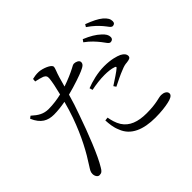

<svg xmlns="http://www.w3.org/2000/svg" viewBox="-171 -1038 1341 1341"><g transform="rotate(-45 500.0 -367.5)"><path d="M792 -608C812 -583 822 -561 838 -561C853 -561 864 -570 864 -587C864 -606 854 -624 829 -646C804 -670 766 -693 715 -714L702 -696C744 -666 771 -634 792 -608ZM880 -678C902 -653 912 -630 928 -630C942 -630 952 -638 952 -655C952 -676 942 -695 916 -717C891 -738 854 -756 801 -776L790 -758C835 -727 858 -703 880 -678ZM513 -415C556 -424 602 -430 646 -430C676 -430 710 -427 734 -418C743 -415 747 -410 739 -404C726 -391 668 -353 634 -331L646 -313C680 -330 728 -354 758 -365C784 -376 799 -380 818 -381C842 -384 858 -388 858 -406C858 -423 846 -438 823 -450C799 -461 754 -475 687 -475C621 -475 554 -457 506 -438ZM450 -204C455 -175 464 -139 483 -109C518 -55 579 -32 665 -32C766 -32 797 -51 826 -51C849 -51 876 -40 876 -17C876 3 849 14 820 20C789 27 745 33 686 33C570 33 479 -2 447 -90C430 -128 427 -166 425 -201ZM79 -594 62 -581C94 -505 142 -483 201 -483C237 -483 279 -488 315 -495C304 -453 291 -411 278 -374C228 -234 172 -134 122 -58C106 -32 97 -22 97 0C97 22 110 41 126 41C147 41 157 32 170 9C214 -61 277 -222 324 -357C342 -405 359 -459 373 -508C445 -526 524 -554 546 -564C583 -580 594 -590 594 -609C594 -627 568 -637 551 -637C543 -637 532 -632 517 -623C486 -607 444 -588 391 -570L411 -641C422 -680 436 -704 436 -721C435 -744 372 -768 337 -770C312 -771 294 -768 273 -763L271 -740C292 -736 315 -730 334 -723C352 -714 358 -705 356 -683C353 -652 343 -605 330 -553C293 -544 247 -537 200 -537C152 -538 121 -556 79 -594Z"/></g></svg>

Font: Harano Aji Mincho
Style: Regular
Weight: 400
Foundry: Masamichi Hosoda
Version: HaranoAjiMincho-Regular version 20230610;ttx 4.39.4